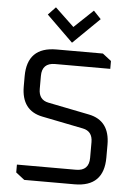

<svg xmlns="http://www.w3.org/2000/svg" viewBox="-60 -953 700 998"><g transform="rotate(5 290.0 -454.0)"><path d="M60 -35V-76H368Q436 -76 436 -144V-226Q436 -283 385 -293L170 -336Q60 -358 60 -484V-537Q60 -690 213 -690H455L500 -655V-614H212Q144 -614 144 -546V-478Q144 -421 195 -411L410 -368Q520 -346 520 -220V-153Q520 0 367 0H105ZM152 -867 191 -908 290 -814 389 -908 428 -867 290 -732Z"/></g></svg>

Font: Oxanium
Style: Regular
Weight: 400
Designer: Severin Meyer
Version: Version 1.001